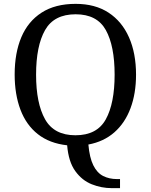

<svg xmlns="http://www.w3.org/2000/svg" viewBox="-20 -745 782 995"><path d="M559 230Q506 230 455.5 210Q405 190 370 141.5Q335 93 328 8Q237 -2 176.5 -49.5Q116 -97 86 -176.5Q56 -256 56 -359Q56 -470 90.5 -552Q125 -634 195.5 -679.5Q266 -725 372 -725Q473 -725 542.5 -679.5Q612 -634 648.5 -551.5Q685 -469 685 -358Q685 -261 656.5 -184.5Q628 -108 573 -59.5Q518 -11 438 4Q444 72 463.5 111.5Q483 151 514.5 167Q546 183 586 183H602V230ZM371 -44Q483 -44 528.5 -127Q574 -210 574 -358Q574 -507 528.5 -589Q483 -671 372 -671Q260 -671 213.5 -589Q167 -507 167 -358Q167 -210 213.5 -127Q260 -44 371 -44Z"/></svg>

Font: Noto Serif Toto
Style: Regular
Weight: 400
Designer: Monotype Design Team
Foundry: Monotype Imaging Inc.
Version: Version 2.001